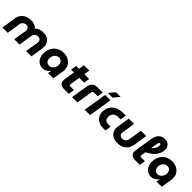

<svg xmlns="http://www.w3.org/2000/svg" viewBox="401 -2343 3956 3956"><g transform="rotate(45 2379.5 -365.0)"><path d="M18 0 67 -319Q78 -386 115.5 -431.5Q153 -477 209 -501Q265 -525 330 -525Q363 -525 394.5 -518.5Q426 -512 454.5 -497Q483 -482 504 -457H506Q531 -481 560.5 -496Q590 -511 622.5 -518Q655 -525 688 -525Q756 -525 805 -499.5Q854 -474 881 -428Q908 -382 908 -318Q908 -304 906 -289Q904 -274 902 -260L860 0H705L750 -280Q751 -287 752 -295Q753 -303 753 -310Q753 -348 729.5 -369.5Q706 -391 668 -391Q643 -391 620.5 -379Q598 -367 583 -347Q568 -327 563 -302L516 0H361L406 -275Q408 -284 408.5 -293.5Q409 -303 409 -310Q409 -334 398.5 -351.5Q388 -369 369.5 -379Q351 -389 325 -389Q299 -389 276.5 -377Q254 -365 238.5 -344.5Q223 -324 219 -298L173 0Z M1198 13Q1135 13 1088.5 -17Q1042 -47 1016.5 -100Q991 -153 991 -221Q991 -288 1012 -343.5Q1033 -399 1072.5 -440Q1112 -481 1165.5 -503Q1219 -525 1283 -525Q1332 -525 1378.5 -510.5Q1425 -496 1462 -466.5Q1499 -437 1521 -391.5Q1543 -346 1543 -283Q1543 -269 1541.5 -255Q1540 -241 1536 -220L1500 0H1348L1360 -78H1357Q1328 -36 1285 -11.5Q1242 13 1198 13ZM1255 -121Q1291 -121 1320.5 -142Q1350 -163 1367.5 -197.5Q1385 -232 1385 -274Q1385 -307 1372.5 -332.5Q1360 -358 1336.5 -373Q1313 -388 1279 -388Q1244 -388 1214.5 -368Q1185 -348 1167.5 -313Q1150 -278 1150 -236Q1150 -200 1163 -174Q1176 -148 1199 -134.5Q1222 -121 1255 -121Z M1806 0Q1743 0 1709 -32.5Q1675 -65 1675 -121Q1675 -138 1678 -155L1756 -638H1911L1838 -178Q1835 -161 1835 -154Q1835 -143 1842 -136.5Q1849 -130 1860 -130H1971L1951 0ZM1632 -386 1652 -513H2032L2012 -386Z M2047 0 2104 -366Q2115 -435 2160 -474Q2205 -513 2275 -513H2427L2408 -386H2297Q2283 -386 2271.5 -376.5Q2260 -367 2258 -352L2202 0Z M2415 0 2496 -513H2652L2571 0ZM2507 -582 2615 -710H2752L2644 -582Z M2940 0Q2873 0 2818.5 -28.5Q2764 -57 2732.5 -108.5Q2701 -160 2701 -228Q2701 -320 2742.5 -383.5Q2784 -447 2854 -480Q2924 -513 3010 -513H3100L3079 -382H3001Q2959 -382 2927 -364Q2895 -346 2877 -314Q2859 -282 2859 -240Q2859 -204 2873 -179.5Q2887 -155 2911.5 -143Q2936 -131 2964 -130H3039L3018 0Z M3694 -513 3648 -212Q3638 -147 3602.5 -96Q3567 -45 3508 -16.5Q3449 12 3369 12Q3299 12 3247 -14.5Q3195 -41 3166.5 -87.5Q3138 -134 3138 -192Q3138 -202 3139.5 -214Q3141 -226 3142 -236L3186 -513H3341L3297 -230Q3296 -224 3295.5 -218Q3295 -212 3295 -208Q3295 -170 3319 -146Q3343 -122 3383 -122Q3412 -122 3435.5 -135.5Q3459 -149 3475 -172.5Q3491 -196 3495 -224L3540 -513Z M3878 0Q3814 0 3779.5 -31.5Q3745 -63 3745 -119Q3745 -126 3746 -133.5Q3747 -141 3748 -150L3811 -548Q3816 -580 3829 -614Q3842 -648 3865 -677.5Q3888 -707 3923.5 -725Q3959 -743 4009 -743Q4065 -743 4101 -722Q4137 -701 4154 -666Q4171 -631 4171 -590Q4171 -535 4150.5 -485Q4130 -435 4092.5 -391.5Q4055 -348 4005 -314Q3955 -280 3897 -257L3909 -393Q3949 -410 3975.5 -441.5Q4002 -473 4015.5 -508.5Q4029 -544 4029 -571Q4029 -589 4022.5 -599Q4016 -609 4003 -609Q3988 -609 3979 -595.5Q3970 -582 3965 -557L3905 -174Q3904 -167 3903 -159Q3902 -151 3902 -147Q3902 -136 3908.5 -132Q3915 -128 3925 -128H4042L4021 0Z M4357 13Q4294 13 4247.5 -17Q4201 -47 4175.5 -100Q4150 -153 4150 -221Q4150 -288 4171 -343.5Q4192 -399 4231.5 -440Q4271 -481 4324.5 -503Q4378 -525 4442 -525Q4491 -525 4537.5 -510.5Q4584 -496 4621 -466.5Q4658 -437 4680 -391.5Q4702 -346 4702 -283Q4702 -269 4700.5 -255Q4699 -241 4695 -220L4659 0H4507L4519 -78H4516Q4487 -36 4444 -11.5Q4401 13 4357 13ZM4414 -121Q4450 -121 4479.5 -142Q4509 -163 4526.5 -197.5Q4544 -232 4544 -274Q4544 -307 4531.5 -332.5Q4519 -358 4495.5 -373Q4472 -388 4438 -388Q4403 -388 4373.5 -368Q4344 -348 4326.5 -313Q4309 -278 4309 -236Q4309 -200 4322 -174Q4335 -148 4358 -134.5Q4381 -121 4414 -121Z"/></g></svg>

Font: MuseoModerno Thin
Style: Bold Italic
Weight: 700
Italic angle: -9°
Version: Version 1.003